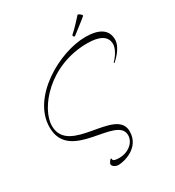

<svg xmlns="http://www.w3.org/2000/svg" viewBox="-205 -954 1011 1110"><g transform="rotate(-30 301.0 -399.5)"><path d="M258 36C291 36 410 11 410 -101C410 -265 36 -149 36 -352C36 -466 194 -664 451 -664C534 -664 579 -638 579 -586C579 -541 530 -492 528 -490L531 -486C537 -492 602 -545 602 -603C602 -668 552 -701 460 -701C287 -701 20 -553 20 -351C20 -111 391 -222 391 -86C391 -37 342 3 282 3C259 3 251 0 244 -4C238 -8 243 -18 237 -18C232 -18 218 0 218 10C218 20 234 36 258 36ZM415 -738C446 -763 481 -788 509 -812C510 -813 511 -813 511 -814C511 -822 494 -835 487 -835C486 -835 486 -835 485 -834C465 -812 435 -778 403 -750C401 -748 400 -746 400 -743C401 -739 404 -735 408 -735C410 -735 413 -736 415 -738Z"/></g></svg>

Font: Stalemate
Style: Regular
Weight: 400
Designer: Astigmatic (AOETI)
Foundry: Astigmatic (AOETI)
Version: Version 001.000